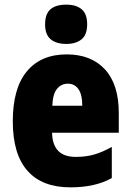

<svg xmlns="http://www.w3.org/2000/svg" viewBox="-20 -796 563 826"><path d="M267 -562Q372 -562 431.5 -497.5Q491 -433 491 -310V-225H204Q206 -121 306 -121Q349 -121 384.5 -131Q420 -141 461 -164V-30Q390 10 283 10Q161 10 98 -61.5Q35 -133 35 -274Q35 -416 95.5 -489Q156 -562 267 -562ZM272 -436Q244 -436 225.5 -414Q207 -392 205 -341H334Q334 -389 317.5 -412.5Q301 -436 272 -436ZM265 -776Q308 -776 331.5 -756Q355 -736 355 -691Q355 -647 331 -627Q307 -607 265 -607Q222 -607 198 -627Q174 -647 174 -691Q174 -736 197 -756Q220 -776 265 -776Z"/></svg>

Font: Noto Sans Thai Cond Blk
Style: Regular
Weight: 900
Width: 3
Designer: Monotype Design Team
Foundry: Monotype Imaging Inc.
Version: Version 2.002; ttfautohint (v1.8.4.7-5d5b)